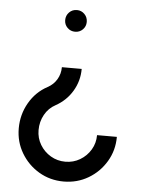

<svg xmlns="http://www.w3.org/2000/svg" viewBox="-52 -555 610 811"><g transform="rotate(5 252.5 -150.0)"><path d="M241.5 -421Q222 -421 208.8 -434.2Q195.5 -447.5 195.5 -466.5Q195.5 -486 208.8 -499.5Q222 -513 241.5 -513Q260.5 -513 273.8 -499.5Q287 -486 287 -466.5Q287 -447.5 273.8 -434.2Q260.5 -421 241.5 -421ZM248 213.5Q190.5 213.5 143.2 185.5Q96 157.5 68 110.2Q40 63 40 6Q40 -52.5 68.5 -102.2Q97 -152 146.5 -178.5Q171 -191.5 185 -215Q199 -238.5 199 -267H283Q283 -216 257.2 -172.8Q231.5 -129.5 186 -104.5Q157 -89 140.5 -59.2Q124 -29.5 124 6Q124 40 140.8 68Q157.5 96 185.8 112.8Q214 129.5 248 129.5Q282 129.5 310.2 112.8Q338.5 96 355.2 68Q372 40 372 6H456Q456 63 428 110.2Q400 157.5 352.8 185.5Q305.5 213.5 248 213.5Z"/></g></svg>

Font: Urbanist Medium
Style: Regular
Weight: 500
Designer: Corey Hu
Foundry: Corey Hu
Version: Version 1.321; ttfautohint (v1.8.4.7-5d5b)